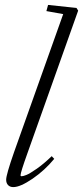

<svg xmlns="http://www.w3.org/2000/svg" viewBox="-20 -745 336 776"><path d="M33.7 11.2Q20.5 11.2 12.7 3.2Q4.9 -4.9 4.9 -18.6Q4.9 -38.6 36.6 -129.4L235.4 -688L167.5 -700.2L174.3 -725.1L289.1 -712.9L295.9 -702.1L90.3 -124Q63 -47.9 63 -36.6Q63 -32.7 67.4 -32.7Q73.7 -32.7 87.2 -38.1Q100.6 -43.5 128.9 -63.2Q157.2 -83 189 -113.8L199.2 -103Q161.1 -56.6 111.6 -22.7Q62 11.2 33.7 11.2Z"/></svg>

Font: Elstob Light
Style: Italic
Weight: 300
Italic angle: -20°
Designer: Peter S. Baker
Version: Version 1.015